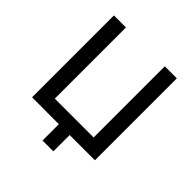

<svg xmlns="http://www.w3.org/2000/svg" viewBox="-175 -644 869 869"><g transform="rotate(45 260.0 -209.5)"><path d="M231 0V104.5H300.3V0H461.9V-524.4H384.8V-68.8H136.2V-524.4H59.1V-0.5Z"/></g></svg>

Font: Tuffy
Style: Regular
Weight: 500
Designer: Thatcher Ulrich, Karoly Barta and Michael Everson
Version: Version 001.270